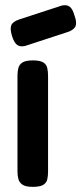

<svg xmlns="http://www.w3.org/2000/svg" viewBox="-20 -717 316 747"><path d="M107 10Q80 10 67.5 1.5Q55 -7 51.5 -20.5Q48 -34 48 -51V-423Q48 -439 51.5 -452.5Q55 -466 67.5 -474Q80 -482 108 -482Q136 -482 148.5 -474Q161 -466 164 -452Q167 -438 167 -421V-50Q167 -33 164 -19.5Q161 -6 148.5 2Q136 10 107 10ZM77 -538Q58 -534 46.5 -542.5Q35 -551 27 -576Q18 -605 24 -619Q30 -633 54 -641L219 -695Q239 -700 251 -691Q263 -682 270 -656Q280 -629 273.5 -614.5Q267 -600 242 -592Z"/></svg>

Font: Fredoka SemiExpanded Medium
Style: Regular
Weight: 500
Width: 6
Designer: Ben Nathan
Foundry: Milena B. Brandão, Ben Nathan
Version: Version 2.001